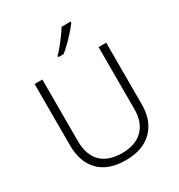

<svg xmlns="http://www.w3.org/2000/svg" viewBox="-218 -1092 1159 1245"><g transform="rotate(-30 361.0 -469.0)"><path d="M629 -252Q629 -130 558.5 -60Q488 10 359 10Q230 10 161.5 -60Q93 -130 93 -254V-714H151V-254Q151 -150 205 -96Q259 -42 362 -42Q463 -42 517.5 -96.5Q572 -151 572 -248V-714H629ZM498 -940Q483 -919 458.5 -891Q434 -863 406 -835.5Q378 -808 353 -788H313V-797Q332 -816 354 -843Q376 -870 396.5 -898Q417 -926 430 -948H498Z"/></g></svg>

Font: Noto Sans Thai Looped Light
Style: Regular
Weight: 300
Designer: Sasikarn Vongin, Ben Mitchell
Foundry: The Fontpad Ltd
Version: Version 1.001; ttfautohint (v1.8.4.7-5d5b)